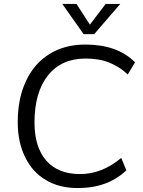

<svg xmlns="http://www.w3.org/2000/svg" viewBox="-20 -946 724 974"><path d="M375 8Q281 8 214 -32Q145 -72 108 -148Q70 -224 70 -326Q70 -447 112 -535Q153 -624 231 -672Q308 -720 413 -720Q493 -720 556 -698Q619 -676 665 -630L628 -568Q605 -590 580.5 -605Q556 -620 531 -630Q481 -649 414 -649Q291 -649 223 -563Q155 -477 155 -325Q155 -199 215 -131Q275 -63 386 -63Q498 -63 595 -145L621 -82Q527 8 375 8ZM516 -926H590L458 -773H404L296 -926H368L436 -821Z"/></svg>

Font: PRinguin Sans
Style: Italic
Weight: 400
Designer: Vernon Adams
Foundry: Vernon Adams
Version: ""